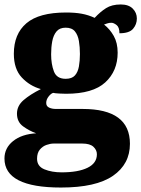

<svg xmlns="http://www.w3.org/2000/svg" viewBox="-34 -607 633 860"><path d="M239 233Q-14 233 -14 103Q-14 56 24.5 25Q63 -6 128 -10Q97 -21 69.5 -41Q42 -61 42 -98Q42 -133 71.5 -158.5Q101 -184 149 -208Q99 -222 63.5 -260Q28 -298 28 -366Q28 -455 84.5 -503Q141 -551 262 -551Q302 -551 332 -545.5Q362 -540 390 -527Q415 -554 441 -570.5Q467 -587 507 -587Q542 -587 560.5 -568.5Q579 -550 579 -524Q579 -498 562 -478Q545 -458 501 -458Q501 -485 488 -495Q475 -505 465 -505Q454 -505 446 -502Q438 -499 432 -497Q458 -477 475.5 -446Q493 -415 493 -371Q493 -289 437.5 -238Q382 -187 262 -187Q252 -187 232 -188Q212 -189 204 -191Q194 -188 183.5 -174.5Q173 -161 173 -146Q173 -131 186 -125Q199 -119 216 -119H336Q548 -119 548 37Q548 128 472 180.5Q396 233 239 233ZM260 -254Q288 -254 301.5 -269Q315 -284 319.5 -309.5Q324 -335 324 -365Q324 -396 319.5 -423Q315 -450 301.5 -466.5Q288 -483 260 -483Q233 -483 219 -466Q205 -449 200 -422Q195 -395 195 -364Q195 -320 207.5 -287Q220 -254 260 -254ZM242 165Q316 165 358 144.5Q400 124 400 84Q400 65 384.5 50.5Q369 36 335 36H206Q192 36 174.5 42Q157 48 144.5 63Q132 78 132 104Q132 138 165 151.5Q198 165 242 165Z"/></svg>

Font: Noto Serif Tamil Black
Style: Italic
Weight: 900
Italic angle: -12°
Designer: Indian Type Foundry, Tom Grace, and the Monotype Design Team
Foundry: Monotype Imaging Inc.
Version: Version 2.003; ttfautohint (v1.8.4.7-5d5b)